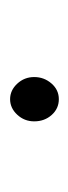

<svg xmlns="http://www.w3.org/2000/svg" viewBox="105 -526 139 390"><g transform="rotate(-90 175.0 -331.5)"><path d="M168 -282Q149 -282 136 -296.5Q123 -311 123 -332Q123 -352 136.5 -366.5Q150 -381 168 -381Q186 -381 199.5 -366.5Q213 -352 213 -332Q213 -312 200 -297Q187 -282 168 -282Z"/></g></svg>

Font: Inconsolata ExtraCondensed
Style: Regular
Weight: 400
Width: 2
Monospace: yes
Designer: Raph Levien, Cyreal, Brenton Simpson
Foundry: Raph Levien, Cyreal, Google
Version: Version 3.000; ttfautohint (v1.8.2.53-6de2)